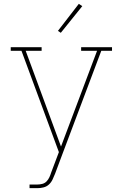

<svg xmlns="http://www.w3.org/2000/svg" viewBox="-20 -776 640 1001"><path d="M134 205V186H175Q188 186 201 182.5Q214 179 223 169.5Q232 160 237.5 148Q243 136 247 123L287 17L92 -511H36V-530H197V-511H114L298 -12L486 -511H403V-530H564V-511H508L301 39L267 130Q261 145 254 160Q247 175 235 186Q223 197 207 201Q191 205 175 205ZM297 -605 282 -615 391 -756 409 -744Z"/></svg>

Font: Iosevka Slab Thin Extended
Style: Regular
Weight: 100
Width: 7
Monospace: yes
Designer: Belleve Invis
Foundry: Belleve Invis
Version: Version 11.1.1; ttfautohint (v1.8.3)